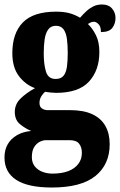

<svg xmlns="http://www.w3.org/2000/svg" viewBox="-32 -602 535 856"><path d="M199 234Q93 234 40.5 200Q-12 166 -12 100Q-12 66 2.5 41Q17 16 44 0.5Q71 -15 107 -18Q81 -29 57.5 -48Q34 -67 34 -103Q34 -137 59 -162Q84 -187 124 -209Q82 -224 52.5 -262.5Q23 -301 23 -365Q23 -454 70 -502Q117 -550 218 -550Q252 -550 276.5 -543.5Q301 -537 325 -523Q339 -539 353 -552Q367 -565 384 -573.5Q401 -582 423 -582Q452 -582 467.5 -564Q483 -546 483 -522Q483 -497 469 -478Q455 -459 418 -459Q418 -484 407 -494.5Q396 -505 388 -505Q378 -505 371.5 -501.5Q365 -498 360 -495Q381 -475 396 -444.5Q411 -414 411 -370Q411 -289 365 -238.5Q319 -188 218 -188Q209 -188 193.5 -189.5Q178 -191 170 -193Q162 -188 153 -174Q144 -160 144 -143Q144 -126 155 -118.5Q166 -111 180 -111H280Q340 -111 379 -93Q418 -75 437.5 -41Q457 -7 457 41Q457 131 393.5 182.5Q330 234 199 234ZM202 172Q243 172 272 161Q301 150 317 129Q333 108 333 80Q333 54 320.5 38.5Q308 23 279 23H172Q160 23 145.5 30Q131 37 120.5 53.5Q110 70 110 99Q110 123 123 139.5Q136 156 157 164Q178 172 202 172ZM216 -250Q240 -250 251.5 -264.5Q263 -279 266.5 -305Q270 -331 270 -365Q270 -400 266.5 -427.5Q263 -455 251.5 -471Q240 -487 217 -487Q195 -487 183 -470.5Q171 -454 167 -426.5Q163 -399 163 -364Q163 -315 173 -282.5Q183 -250 216 -250Z"/></svg>

Font: Noto Serif Khmer ExtraCondensed Black
Style: Regular
Weight: 900
Width: 2
Designer: Danh Hong and the Monotype Design Team
Foundry: Monotype Imaging Inc.
Version: Version 2.004